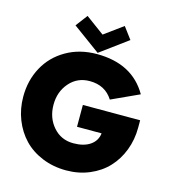

<svg xmlns="http://www.w3.org/2000/svg" viewBox="-126 -973 992 1091"><g transform="rotate(15 370.0 -428.0)"><path d="M201.5 -798 254 -867.5 363.5 -787 473 -867 524.5 -798 363.5 -679.5ZM359 -372H696V-329Q696 -257.5 672 -195Q648 -132.5 605 -86.8Q562 -41 499.2 -14.5Q436.5 12 362.5 12Q286.5 12 221.8 -14.5Q157 -41 113 -87Q69 -133 44.2 -196Q19.5 -259 19.5 -330.5Q19.5 -426 61.5 -503.5Q103.5 -581 182.2 -626.5Q261 -672 362.5 -672Q571.5 -672 661.5 -515.5L499 -441Q453.5 -513 362.5 -513Q290 -513 243.8 -460Q197.5 -407 197.5 -330.5Q197.5 -253.5 243.8 -200.5Q290 -147.5 362.5 -147.5Q424 -147.5 461.2 -173.2Q498.5 -199 503.5 -243.5H359Z"/></g></svg>

Font: League Spartan ExtraBold
Style: Regular
Weight: 800
Foundry: The League of Moveable Type
Version: Version 2.002